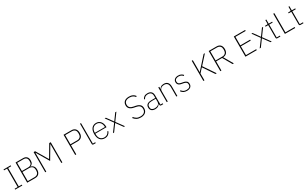

<svg xmlns="http://www.w3.org/2000/svg" viewBox="461 -3240 9171 5752"><g transform="rotate(-30 5046.0 -364.0)"><path d="M66 0V-31H171V-667H66V-698H313V-667H208V-31H313V0Z M483 -698H744Q822 -698 865 -653.5Q908 -609 908 -526Q908 -457 879.5 -420Q851 -383 807 -370V-367Q866 -357 902 -313.5Q938 -270 938 -192Q938 -105 892.5 -52.5Q847 0 763 0H483ZM520 -33H757Q793 -33 819.5 -44Q846 -55 864 -74Q882 -93 890.5 -118Q899 -143 899 -171V-211Q899 -239 890.5 -264.5Q882 -290 864 -309Q846 -328 819.5 -339Q793 -350 757 -350H520ZM520 -382H741Q773 -382 797 -392Q821 -402 837 -418.5Q853 -435 861 -457Q869 -479 869 -504V-544Q869 -569 861 -591Q853 -613 837 -629.5Q821 -646 797 -655.5Q773 -665 741 -665H520Z M1663 -653H1659L1403 -220L1147 -652H1143V0H1107V-698H1159L1402 -288H1406L1648 -698H1699V0H1663Z M2143 0V-698H2414Q2502 -698 2547.5 -646.5Q2593 -595 2593 -507Q2593 -419 2547.5 -367.5Q2502 -316 2414 -316H2180V0ZM2180 -349H2414Q2449 -349 2475 -360Q2501 -371 2518.5 -389.5Q2536 -408 2544.5 -433Q2553 -458 2553 -485V-529Q2553 -556 2544.5 -581Q2536 -606 2518.5 -624.5Q2501 -643 2475 -654Q2449 -665 2414 -665H2180Z M2779 0Q2736 0 2736 -42V-740H2771V-31H2854V0Z M3166 12Q3065 12 3006.5 -56Q2948 -124 2948 -254Q2948 -383 3005 -451.5Q3062 -520 3162 -520Q3209 -520 3247.5 -502Q3286 -484 3313.5 -451Q3341 -418 3356 -371.5Q3371 -325 3371 -268V-252H2985V-225Q2985 -178 2997 -140Q3009 -102 3032.5 -75Q3056 -48 3089.5 -33.5Q3123 -19 3166 -19Q3287 -19 3333 -135L3360 -120Q3337 -60 3288 -24Q3239 12 3166 12ZM3162 -489Q3120 -489 3087.5 -474.5Q3055 -460 3032 -433Q3009 -406 2997 -368Q2985 -330 2985 -284V-280H3333V-286Q3333 -332 3320.5 -369.5Q3308 -407 3285.5 -433.5Q3263 -460 3231.5 -474.5Q3200 -489 3162 -489Z M3449 0 3638 -256 3455 -508H3496L3657 -285H3659L3821 -508H3861L3678 -258L3866 0H3825L3659 -229H3657L3489 0Z M4412 12Q4326 12 4269.5 -20.5Q4213 -53 4175 -104L4203 -126Q4240 -78 4288.5 -49.5Q4337 -21 4413 -21Q4501 -21 4548.5 -61.5Q4596 -102 4596 -180Q4596 -219 4584 -246Q4572 -273 4551 -290.5Q4530 -308 4502 -318.5Q4474 -329 4442 -335L4375 -348Q4324 -358 4289 -375.5Q4254 -393 4232.5 -416.5Q4211 -440 4201.5 -468.5Q4192 -497 4192 -530Q4192 -575 4207.5 -609Q4223 -643 4251.5 -665.5Q4280 -688 4320 -699Q4360 -710 4409 -710Q4487 -710 4538.5 -683Q4590 -656 4621 -610L4593 -590Q4563 -632 4518 -654.5Q4473 -677 4407 -677Q4323 -677 4276 -641Q4229 -605 4229 -531Q4229 -494 4241 -468.5Q4253 -443 4273.5 -426Q4294 -409 4322 -398.5Q4350 -388 4383 -382L4450 -369Q4503 -358 4538.5 -340Q4574 -322 4595 -298Q4616 -274 4624.5 -245Q4633 -216 4633 -183Q4633 -88 4573.5 -38Q4514 12 4412 12Z M5119 0Q5078 0 5076 -42V-79H5072Q5054 -40 5015 -14Q4976 12 4910 12Q4831 12 4788 -26Q4745 -64 4745 -133Q4745 -166 4755 -193Q4765 -220 4788.5 -239.5Q4812 -259 4849.5 -269.5Q4887 -280 4942 -280H5075V-348Q5075 -420 5040 -454.5Q5005 -489 4936 -489Q4829 -489 4788 -399L4763 -416Q4784 -463 4825 -491.5Q4866 -520 4937 -520Q5022 -520 5066 -476.5Q5110 -433 5110 -352V-31H5188V0ZM4913 -19Q4946 -19 4975.5 -27.5Q5005 -36 5027 -52Q5049 -68 5062 -92Q5075 -116 5075 -148V-252H4942Q4858 -252 4820 -223.5Q4782 -195 4782 -148V-120Q4782 -70 4818.5 -44.5Q4855 -19 4913 -19Z M5310 0V-508H5345V-430H5348Q5363 -467 5400.5 -493.5Q5438 -520 5504 -520Q5588 -520 5632.5 -470.5Q5677 -421 5677 -326V0H5642V-320Q5642 -408 5604.5 -448.5Q5567 -489 5496 -489Q5467 -489 5439.5 -481Q5412 -473 5391 -457Q5370 -441 5357.5 -417Q5345 -393 5345 -361V0Z M6006 12Q5943 12 5896.5 -11Q5850 -34 5815 -83L5842 -103Q5876 -58 5914.5 -38.5Q5953 -19 6007 -19Q6075 -19 6110 -47Q6145 -75 6145 -128Q6145 -179 6115.5 -204Q6086 -229 6025 -239L5982 -246Q5948 -251 5920.5 -261Q5893 -271 5873.5 -287.5Q5854 -304 5843.5 -328Q5833 -352 5833 -386Q5833 -419 5845.5 -444Q5858 -469 5880.5 -486Q5903 -503 5933.5 -511.5Q5964 -520 5999 -520Q6063 -520 6103 -497.5Q6143 -475 6169 -445L6144 -422Q6133 -435 6119.5 -447Q6106 -459 6089 -468.5Q6072 -478 6049.5 -483.5Q6027 -489 5998 -489Q5938 -489 5902.5 -463Q5867 -437 5867 -387Q5867 -336 5897 -312.5Q5927 -289 5988 -279L6031 -272Q6102 -261 6140.5 -228.5Q6179 -196 6179 -131Q6179 -63 6133 -25.5Q6087 12 6006 12Z M6741 -377 6614 -238V0H6577V-698H6614V-284H6616L6739 -421L6987 -698H7033L6766 -402L7039 0H6995Z M7201 0H7164V-698H7435Q7523 -698 7568.5 -647Q7614 -596 7614 -508Q7614 -423 7571.5 -373Q7529 -323 7446 -319L7631 0H7589L7407 -317H7201ZM7435 -349Q7470 -349 7496 -360Q7522 -371 7539.5 -389.5Q7557 -408 7565.5 -433Q7574 -458 7574 -485V-529Q7574 -556 7565.5 -581Q7557 -606 7539.5 -624.5Q7522 -643 7496 -654Q7470 -665 7435 -665H7201V-349Z M8032 0V-698H8424V-665H8069V-371H8410V-338H8069V-33H8424V0Z M8525 0 8714 -256 8531 -508H8572L8733 -285H8735L8897 -508H8937L8754 -258L8942 0H8901L8735 -229H8733L8565 0Z M9138 0Q9095 0 9095 -42V-477H9003V-508H9069Q9086 -508 9091.5 -515Q9097 -522 9097 -539V-652H9130V-508H9249V-477H9130V-31H9241V0Z M9397 0V-698H9434V-33H9753V0Z M9937 0Q9894 0 9894 -42V-477H9802V-508H9868Q9885 -508 9890.5 -515Q9896 -522 9896 -539V-652H9929V-508H10048V-477H9929V-31H10040V0Z"/></g></svg>

Font: IBM Plex Sans KR ExtLt
Style: Regular
Weight: 200
Designer: Mike Abbink; Paul van der Laan; Pieter van Rosmalen; Wujin Sim; Chorong Kim; Dohee Lee;
Foundry: Sandoll Inc.
Version: Version 1.002